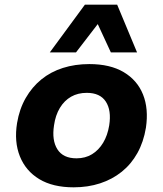

<svg xmlns="http://www.w3.org/2000/svg" viewBox="-20 -790 697 821"><path d="M295 11Q206 11 148 -24Q90 -59 65 -121.5Q40 -184 53 -264Q63 -324 90 -371Q117 -418 157 -450.5Q197 -483 249 -499.5Q301 -516 362 -516Q451 -516 509 -481.5Q567 -447 591.5 -386Q616 -325 604 -244Q594 -183 567.5 -135.5Q541 -88 500.5 -55.5Q460 -23 408 -6Q356 11 295 11ZM307 -113Q345 -113 373.5 -130.5Q402 -148 421 -179.5Q440 -211 447 -254Q457 -318 432.5 -355.5Q408 -393 351 -393Q313 -393 284 -376.5Q255 -360 236 -328.5Q217 -297 211 -254Q201 -190 225.5 -151.5Q250 -113 307 -113ZM193 -566 343 -770H481L566 -566H454L398 -687L305 -566Z"/></svg>

Font: Nunito Sans 6pt ExtraBold
Style: Italic
Weight: 800
Italic angle: -9°
Version: Version 3.101;gftools[0.9.27]